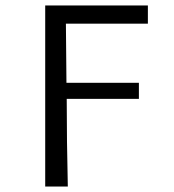

<svg xmlns="http://www.w3.org/2000/svg" viewBox="-20 -506 640 705"><path d="M146 179V-486H523V-419H222L224 -202H490V-143H225Q225 -63 226 14Q227 91 229 179Z"/></svg>

Font: Source Code Pro
Style: Regular
Weight: 400
Monospace: yes
Designer: Paul D. Hunt, Teo Tuominen
Foundry: Adobe Systems Incorporated
Version: Version 1.018;hotconv 1.0.116;makeotfexe 2.5.65601